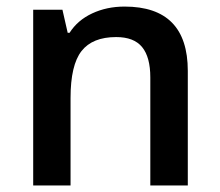

<svg xmlns="http://www.w3.org/2000/svg" viewBox="-20 -570 675 590"><path d="M557.1 0H441.9V-332Q441.9 -394.5 416.7 -425.3Q391.6 -456.1 336.9 -456.1Q264.2 -456.1 230.5 -413.1Q196.8 -370.1 196.8 -269V0H82V-540H171.9L188 -469.2H193.8Q218.3 -507.8 263.2 -528.8Q308.1 -549.8 362.8 -549.8Q557.1 -549.8 557.1 -352.1Z"/></svg>

Font: OpenSans-Semibold
Style: Regular
Weight: 600
Foundry: Ascender Corporation
Version: Version 1.10